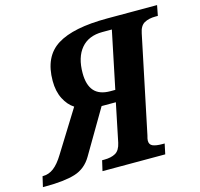

<svg xmlns="http://www.w3.org/2000/svg" viewBox="-148 -826 976 937"><g transform="rotate(-15 340.0 -357.0)"><path d="M-32 -52H-30Q0 -52 25 -71Q50 -90 75 -131L205 -340Q175 -359 155.5 -397Q136 -435 136 -488Q136 -611 218 -662.5Q300 -714 472 -714H724L714 -662H702Q668 -662 645.5 -649.5Q623 -637 616 -600L514 -112Q509 -95 509 -86Q509 -66 525.5 -59Q542 -52 574 -52H585L574 0H257L269 -52H280Q315 -52 337 -64.5Q359 -77 367 -114L407 -308H335L205 -87Q174 -34 119.5 -17Q65 0 -32 0H-44ZM420 -367 480 -656H432Q362 -656 324.5 -611.5Q287 -567 287 -487Q287 -427 313.5 -397Q340 -367 395 -367Z"/></g></svg>

Font: Noto Serif Narrow
Style: Bold Italic
Weight: 700
Width: 4
Italic angle: -12°
Designer: Monotype Design Team
Foundry: Monotype Imaging Inc.
Version: Version 1.001